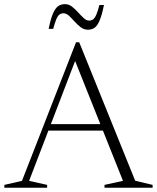

<svg xmlns="http://www.w3.org/2000/svg" viewBox="-26 -884 738 904"><path d="M184 -269V-299.5H488.5V-269ZM610.5 -33 692.5 -13.5V0H466V-13.5L553 -32.5L317.5 -622.5H337.5L111 -32.5L196 -13.5V0H-5.5V-13.5L77.5 -32.5L332 -685H347ZM463.5 -860.5Q453.5 -811.5 442.5 -786.2Q431.5 -761 418.2 -752.5Q405 -744 388 -744Q369.5 -744 354 -755.8Q338.5 -767.5 325 -782.8Q311.5 -798 298.8 -809.8Q286 -821.5 273 -821.5Q262 -821.5 254 -815.5Q246 -809.5 239.2 -793.8Q232.5 -778 224.5 -748H203Q213 -797.5 224.2 -822.2Q235.5 -847 249 -855.8Q262.5 -864.5 280 -864.5Q298 -864.5 313 -852.8Q328 -841 341.8 -825.8Q355.5 -810.5 368.2 -798.8Q381 -787 393.5 -787Q404.5 -787 412.5 -793Q420.5 -799 427.5 -815Q434.5 -831 442 -860.5Z"/></svg>

Font: Newsreader 24pt Light
Style: Regular
Weight: 300
Designer: Hugues Gentile
Foundry: Production Type
Version: Version 1.003